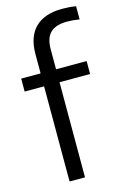

<svg xmlns="http://www.w3.org/2000/svg" viewBox="-124 -875 605 931"><g transform="rotate(-15 178.0 -409.0)"><path d="M182.5 -642V-542.5H336V-477.5H182.5V0H105V-477.5H7.5V-542.5H105V-639.5Q105 -726.5 151.2 -772.2Q197.5 -818 287 -818Q324.5 -818 355.5 -812.5V-746.5Q322.5 -752 294.5 -752Q237.5 -752 210 -726Q182.5 -700 182.5 -642Z"/></g></svg>

Font: Encode Sans Semi Condensed
Style: Regular
Weight: 400
Width: 4
Designer: Multiple Designers
Foundry: Impallari Type
Version: Version 2.000